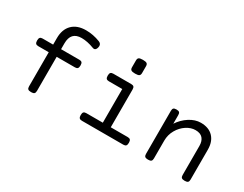

<svg xmlns="http://www.w3.org/2000/svg" viewBox="-74 -1098 1948 1534"><g transform="rotate(30 899.5 -331.0)"><path d="M544.4 -586.4Q544.4 -582.5 542.5 -572.8Q535.6 -545.4 517.1 -545.4Q512.7 -545.4 506.3 -547.9Q444.3 -571.8 390.6 -571.8Q292 -571.8 292 -465.8V-412.1H460.9Q477.5 -412.1 484.6 -404.1Q491.7 -396 491.7 -377Q491.7 -357.9 484.6 -349.9Q477.5 -341.8 460.9 -341.8H292V-26.9Q292 -9.8 283.9 -2.4Q275.9 4.9 255.9 4.9H254.9Q234.9 4.9 226.8 -2.4Q218.8 -9.8 218.8 -26.9V-341.8H122.1Q105.5 -341.8 98.4 -349.9Q91.3 -357.9 91.3 -377Q91.3 -396 98.4 -404.1Q105.5 -412.1 122.1 -412.1H218.8V-472.2Q218.8 -552.7 263.9 -597.9Q309.1 -643.1 390.6 -643.1Q456.1 -643.1 520.5 -618.2Q544.4 -608.9 544.4 -586.4Z M947.8 -633.8V-570.3Q947.8 -552.7 938 -545.7Q928.2 -538.6 901.4 -538.6Q874.5 -538.6 864.7 -545.7Q855 -552.7 855 -570.3V-633.8Q855 -651.4 864.7 -658.4Q874.5 -665.5 901.4 -665.5Q928.2 -665.5 938 -658.4Q947.8 -651.4 947.8 -633.8ZM947.8 -418V-70.3H1104.5Q1121.1 -70.3 1128.2 -62.3Q1135.3 -54.2 1135.3 -35.2Q1135.3 -16.1 1128.2 -8.1Q1121.1 0 1104.5 0H721.7Q705.1 0 698 -8.1Q690.9 -16.1 690.9 -35.2Q690.9 -54.2 698 -62.3Q705.1 -70.3 721.7 -70.3H874.5V-380.9H751Q734.4 -380.9 727.3 -388.9Q720.2 -397 720.2 -416Q720.2 -435.1 727.3 -443.1Q734.4 -451.2 751 -451.2H917Q933.6 -451.2 940.7 -443.6Q947.8 -436 947.8 -418Z M1709 -302.7V-26.9Q1709 -9.8 1700.9 -2.4Q1692.9 4.9 1672.9 4.9H1671.9Q1651.9 4.9 1643.8 -2.4Q1635.7 -9.8 1635.7 -26.9V-295.4Q1635.7 -339.4 1614 -364.5Q1592.3 -389.6 1546.9 -389.6Q1504.9 -389.6 1464.1 -363Q1423.3 -336.4 1397.2 -290.8Q1371.1 -245.1 1371.1 -191.4V-26.9Q1371.1 -9.8 1363 -2.4Q1355 4.9 1335 4.9H1334Q1314 4.9 1305.9 -2.4Q1297.9 -9.8 1297.9 -26.9V-424.3Q1297.9 -441.4 1305.2 -448.7Q1312.5 -456.1 1331.5 -456.1H1332.5Q1351.6 -456.1 1358.9 -448.7Q1366.2 -441.4 1366.2 -424.3V-344.7Q1399.4 -396 1450.7 -429Q1502 -461.9 1554.2 -461.9Q1627.9 -461.9 1668.5 -419.4Q1709 -377 1709 -302.7Z"/></g></svg>

Font: Courier Prime Sans
Style: Regular
Weight: 400
Designer: Alan Dague-Greene
Foundry: Quote-Unquote Apps
Version: Version 3.020